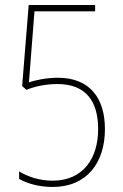

<svg xmlns="http://www.w3.org/2000/svg" viewBox="-20 -734 487 763"><path d="M210 -425C161 -425 121 -415 95 -407L117 -689H358V-714H94L68 -392L85 -377C117 -390 160 -400 208 -400C323 -400 370 -330 370 -221C370 -103 309 -16 189 -16C135 -16 88 -33 56 -53V-23C87 -5 135 9 189 9C325 9 397 -87 397 -221C397 -344 337 -425 210 -425Z"/></svg>

Font: Noto Sans Ethiopic Condensed Thin
Style: Regular
Weight: 100
Width: 3
Designer: Monotype Design Team
Foundry: Monotype Imaging Inc.
Version: Version 2.102